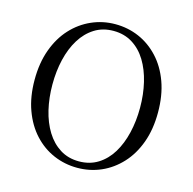

<svg xmlns="http://www.w3.org/2000/svg" viewBox="-110 -856 987 983"><g transform="rotate(15 383.5 -364.5)"><path d="M383 16.1Q316.9 16.1 257.7 -9.3Q198.4 -34.7 153.2 -83.8Q107.9 -132.9 82.2 -203.3Q56.4 -273.6 56.4 -363.7Q56.4 -452.8 82.2 -523.6Q107.9 -594.3 153.2 -643.4Q198.4 -692.5 257.7 -718.7Q316.9 -744.9 383 -744.9Q450 -744.9 508.8 -719.5Q567.6 -694.1 613.1 -645Q658.7 -595.9 684.4 -525.1Q710.1 -454.4 710.1 -363.7Q710.1 -274.6 684.4 -204.2Q658.7 -133.7 613.1 -84.6Q567.6 -35.5 508.8 -9.7Q450 16.1 383 16.1ZM383 -18Q440.1 -18 483.7 -45.3Q527.4 -72.6 556.4 -120.2Q585.4 -167.8 600.2 -230.4Q615.1 -293.1 615.1 -363.7Q615.1 -434.4 600.2 -496.9Q585.4 -559.5 556.4 -607.1Q527.4 -654.7 483.7 -682Q440.1 -709.3 383 -709.3Q325.9 -709.3 282.6 -682Q239.2 -654.7 209.8 -607.1Q180.4 -559.5 165.5 -496.9Q150.7 -434.4 150.7 -363.7Q150.7 -293.1 165.5 -230.4Q180.4 -167.8 209.8 -120.2Q239.2 -72.6 282.6 -45.3Q325.9 -18 383 -18Z"/></g></svg>

Font: Noto Serif SC ExtraLight
Style: Regular
Weight: 200
Designer: Ryoko NISHIZUKA 西塚涼子 (kana & ideographs); Frank Grießhammer (Latin, Greek & Cyrillic); Wenlong ZHANG 张文龙 (bopomofo); San
Foundry: Adobe
Version: Version 2.002-H1;hotconv 1.1.0;makeotfexe 2.6.0